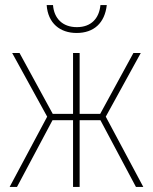

<svg xmlns="http://www.w3.org/2000/svg" viewBox="-20 -737 603 757"><path d="M282 -607C350 -607 393 -646 401 -717H376C371 -665 340 -630 283 -630C226 -630 193 -665 189 -717H164C169 -645 217 -607 282 -607ZM18 0H47L187 -263H268V0H294V-263H376L516 0H545L397 -277L535 -528H506L375 -288H294V-528H268V-288H188L57 -528H28L166 -277Z"/></svg>

Font: Noto Sans Mono SemiCondensed Thin
Style: Regular
Weight: 100
Width: 4
Designer: Monotype Design Team
Foundry: Monotype Imaging Inc.
Version: Version 2.014